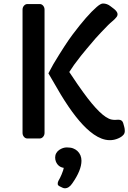

<svg xmlns="http://www.w3.org/2000/svg" viewBox="-20 -771 715 1069"><path d="M291 127.9Q287.1 118.2 287.1 105.2Q287.1 92.3 293.5 81.3Q299.8 70.3 310.1 63.5Q330.6 49.8 351.8 49.8Q373 49.8 386.7 54.9Q400.4 60.1 410.6 69.3Q433.6 90.8 433.6 124Q433.6 176.8 382.8 249.5Q364.3 277.3 341.3 277.3Q334.5 277.3 327.6 273.9L311.5 266.1Q301.3 260.7 301.3 252.9Q301.3 242.2 305.7 235.1Q310.1 228 314.2 219.5Q318.4 210.9 322.8 200.7Q334 173.8 335 163.6Q303.2 158.7 291 127.9ZM619.6 -103.5 639.2 -104.5Q660.6 -104.5 666 -85.4Q668.9 -74.2 671.9 -64.2Q674.8 -54.2 674.8 -41.7Q674.8 -29.3 667.5 -20.5Q660.2 -11.7 648.4 -5.4Q570.8 36.6 479.5 -40Q404.8 -102.1 317.9 -245.6L249.5 -362.8Q261.7 -386.7 277.3 -414.1Q343.8 -524.9 383.8 -578.1Q465.3 -686.5 518.1 -731.9Q540.5 -751.5 553.2 -751.5Q576.2 -751.5 595.2 -736.3L611.3 -724.1Q646 -698.2 628.9 -676.3Q620.1 -664.6 606.9 -653.8Q593.8 -643.1 582 -631.3Q537.1 -585.4 512.7 -558.1Q454.1 -489.7 431.2 -460.9L392.6 -410.2Q376.5 -387.7 365.7 -370.1L411.1 -302.7L442.9 -257.8Q544.4 -117.2 600.6 -105.5Q609.9 -103.5 619.6 -103.5ZM105.5 -717.3Q105.5 -730 113.5 -739.3Q121.6 -748.5 132.8 -748.5H201.2Q212.4 -748.5 220.2 -739.3Q228 -730 228 -717.3V-31.2Q228 -18.6 220 -9.3Q211.9 0 200.7 0H132.3Q121.1 0 113.3 -9.3Q105.5 -18.6 105.5 -31.2Z"/></svg>

Font: Capriola
Style: Regular
Weight: 400
Designer: Viktoriya Grabowska
Foundry: Viktoriya Grabowska
Version: Version 1.007